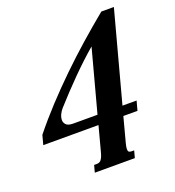

<svg xmlns="http://www.w3.org/2000/svg" viewBox="-132 -831 851 935"><g transform="rotate(-20 293.0 -363.5)"><path d="M308.6 -260.7 395 -583Q366.7 -559.1 336.7 -531Q306.6 -502.9 276.6 -472.7Q246.6 -442.4 217 -411.1Q187.5 -379.9 160.6 -349.6Q150.9 -338.9 143.8 -324.2Q136.7 -309.6 136.7 -295.4Q136.7 -281.2 147 -271Q157.2 -260.7 182.6 -260.7ZM391.1 -85Q388.2 -74.7 387 -67.1Q385.7 -59.6 385.7 -54.2Q385.7 -43.5 390.4 -40Q395 -36.6 403.8 -36.6H417L407.2 0H199.7L209.5 -36.6H223.1Q229.5 -36.6 235.1 -38.6Q240.7 -40.5 245.4 -45.9Q250 -51.3 254.2 -60.5Q258.3 -69.8 262.2 -85L295.9 -211.9H9.8L22.9 -260.7Q72.3 -322.3 128.7 -383.1Q185.1 -443.8 245.6 -502.7Q306.2 -561.5 369.9 -617.7Q433.6 -673.8 498 -726.6H563L438 -260.7H511.2L498 -211.9H424.8Z"/></g></svg>

Font: Arian AMU Serif
Style: Bold Italic
Weight: 700
Italic angle: -15°
Designer: Ruben Hakobyan (Tarumian)
Foundry: Ruben Hakobyan (Tarumian)
Version: Version 1.002